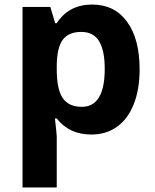

<svg xmlns="http://www.w3.org/2000/svg" viewBox="-20 -576 673 836"><path d="M377.9 9.8Q281.7 9.8 227.1 -60.1H219.2Q227.1 8.3 227.1 19V240.2H78.1V-545.9H199.2L220.2 -475.1H227.1Q279.3 -556.2 381.8 -556.2Q478.5 -556.2 533.2 -481.4Q587.9 -406.7 587.9 -273.9Q587.9 -186.5 562.3 -122.1Q536.6 -57.6 489.3 -23.9Q441.9 9.8 377.9 9.8ZM334 -437Q278.8 -437 253.4 -403.1Q228 -369.1 227.1 -291V-274.9Q227.1 -187 253.2 -148.9Q279.3 -110.8 335.9 -110.8Q436 -110.8 436 -275.9Q436 -356.4 411.4 -396.7Q386.7 -437 334 -437Z"/></svg>

Font: Zoram GWebM
Style: Bold
Weight: 700
Foundry: Ascender Corporation
Version: Version 1.000